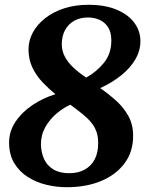

<svg xmlns="http://www.w3.org/2000/svg" viewBox="-20 -771 620 802"><path d="M258.5 11Q216 11 173.5 0.8Q131 -9.5 96 -31.8Q61 -54 39.8 -89Q18.5 -124 18 -173.5Q17.5 -222 44.8 -262.5Q72 -303 116.2 -332.5Q160.5 -362 211.5 -377.5Q185 -399 159 -426Q133 -453 116.2 -487Q99.5 -521 99 -563.5Q99 -601.5 117.2 -635.2Q135.5 -669 169 -695.2Q202.5 -721.5 248.2 -736.2Q294 -751 349 -751Q419 -751 467.5 -730.5Q516 -710 541 -676Q566 -642 566.5 -601.5Q567 -561 546 -524.2Q525 -487.5 487 -456.8Q449 -426 398.5 -403Q434.5 -378 465.8 -349.8Q497 -321.5 516.5 -286Q536 -250.5 536 -204.5Q536.5 -138 501 -89.8Q465.5 -41.5 403 -15.2Q340.5 11 258.5 11ZM340 -447Q381.5 -469.5 413.5 -508Q445.5 -546.5 445 -603Q445 -636.5 431.2 -657.5Q417.5 -678.5 395.5 -688.2Q373.5 -698 347.5 -698Q315 -698 290.5 -684.5Q266 -671 252 -645.8Q238 -620.5 238 -585Q238.5 -558 250.8 -534.5Q263 -511 285.8 -489.5Q308.5 -468 340 -447ZM269 -47.5Q307 -47.5 334.2 -62.8Q361.5 -78 376 -106.2Q390.5 -134.5 390 -175Q390 -201.5 382.5 -222Q375 -242.5 360.2 -260.2Q345.5 -278 324 -295.2Q302.5 -312.5 274 -333.5Q246 -321.5 217.5 -297.8Q189 -274 170 -241.2Q151 -208.5 151 -168.5Q151.5 -135 163.8 -107.5Q176 -80 202.2 -63.8Q228.5 -47.5 269 -47.5Z"/></svg>

Font: Merriweather Light 18pt ExtraBold
Style: Italic
Weight: 800
Italic angle: -7.8°
Version: Version 2.101